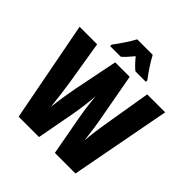

<svg xmlns="http://www.w3.org/2000/svg" viewBox="-237 -1106 1285 1285"><g transform="rotate(45 405.0 -463.5)"><path d="M479 -927H332C315 -892 263 -815 236 -781V-767H337C354 -781 377 -806 405 -840C432 -807 455 -783 475 -767H574V-781C534 -834 502 -883 479 -927ZM810 -714H640L588 -402C576 -334 565 -254 561 -199C554 -263 542 -349 531 -401L474 -714H337L274 -401C265 -356 251 -271 243 -199C236 -267 225 -354 217 -403L166 -714H0L137 0H330L380 -268C391 -327 401 -408 405 -462C410 -396 420 -328 431 -267L480 0H675Z"/></g></svg>

Font: Noto Sans Telugu ExtraCondensed Black
Style: Regular
Weight: 900
Width: 2
Designer: Jelle Bosma - Monotype Design Team
Foundry: Monotype Imaging Inc.
Version: Version 2.005